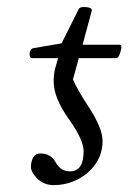

<svg xmlns="http://www.w3.org/2000/svg" viewBox="-20 -525 373 558"><path d="M136 13Q108 13 89 -5.5Q70 -24 70 -40Q70 -56 76.5 -67.5Q83 -79 97 -79Q128 -79 142 -53Q156 -27 183 -27Q203 -27 213 -41.5Q223 -56 223 -86Q223 -102 212.5 -125Q202 -148 180 -179Q158 -210 147 -237Q136 -264 136 -289Q136 -299 137 -307Q138 -315 139 -322L149 -356H73Q68 -356 66.5 -363Q65 -370 68 -377Q71 -384 77 -385L159 -399L209 -499Q212 -504 221 -504.5Q230 -505 238.5 -503Q247 -501 247 -495L220 -395H328Q334 -395 332.5 -385Q331 -375 327 -365.5Q323 -356 318 -356H209L192 -294Q198 -280 210 -259Q222 -238 241 -209Q259 -181 268.5 -157.5Q278 -134 278 -115Q278 -78 258 -49Q238 -20 205.5 -3.5Q173 13 136 13Z"/></svg>

Font: Junicode VF
Style: Italic
Weight: 400
Italic angle: -11°
Designer: Peter S. Baker
Version: Version 2.209